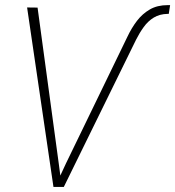

<svg xmlns="http://www.w3.org/2000/svg" viewBox="-20 -741 694 761"><path d="M241.7 -93.8 484.9 -595.2Q501.5 -630.4 522.9 -658.4Q544.4 -686.5 574 -703.6Q603.5 -720.7 644.5 -720.7H654.3L648.9 -686H644.5Q612.8 -685.5 589.6 -671.4Q566.4 -657.2 549.6 -633.8Q532.7 -610.4 519.5 -584L232.9 0H198.2ZM128.9 -710.9 213.4 -88.9 225.1 0H191.9L87.4 -711.4Z"/></svg>

Font: Roboto ExtraLight
Style: Italic
Weight: 250
Designer: Christian Robertson
Foundry: Google
Version: Version 3.009; 2024